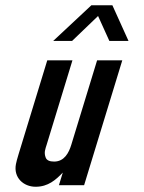

<svg xmlns="http://www.w3.org/2000/svg" viewBox="-20 -706 549 732"><path d="M219.4 -48 204.7 0H300.7L446.2 -476H350.2L251.8 -154C242.6 -124 225.6 -90 186.2 -90C168.9 -90 158.2 -95 154.3 -105C146.7 -124.4 152.9 -137.9 157.8 -154L256.2 -476H160.2L50.8 -118C45.7 -101.3 42.3 -88.7 40.7 -80C31 -29.1 69.2 6 115.9 6C163.3 6 192.6 -20.1 219.4 -48ZM353.9 -645 396.9 -550H469.9L408.4 -686H328.4L182.9 -550H254.9Z"/></svg>

Font: Din Kursivschrift
Style: Eng
Weight: 400
Version: Version 1.089